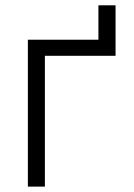

<svg xmlns="http://www.w3.org/2000/svg" viewBox="-20 -693 499 713"><path d="M409.1 -673.3V-485.8H146.7V0H83.5V-545.5H345.5V-673.3Z"/></svg>

Font: Inter P Light
Style: Regular
Weight: 300
Designer: Rasmus Andersson
Foundry: rsms
Version: Version 3.018;git-588b23468